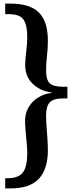

<svg xmlns="http://www.w3.org/2000/svg" viewBox="-20 -780 397 1071"><path d="M37 271H9V214Q76 217 104 186.5Q132 156 132 71Q132 53 129.5 24.5Q127 -4 124 -35Q121 -66 120 -90Q117 -140 136.5 -176.5Q156 -213 191 -235Q226 -257 269 -262V-264Q203 -272 159.5 -315.5Q116 -359 121 -434Q123 -467 127.5 -504.5Q132 -542 132 -568Q132 -625 120 -654.5Q108 -684 81 -693.5Q54 -703 9 -701V-760H37Q147 -760 197 -710Q247 -660 247 -554Q247 -510 242 -467.5Q237 -425 237 -386Q237 -335 257.5 -315.5Q278 -296 333 -296H356V-231H333Q278 -231 257.5 -209Q237 -187 237 -136Q237 -110 239.5 -76Q242 -42 244.5 -7Q247 28 247 57Q247 163 197 217Q147 271 37 271Z"/></svg>

Font: Lora SemiBold
Style: Regular
Weight: 600
Designer: Olga Karpushina, Alexei Vanyashin (Cyrillic)
Foundry: Cyreal
Version: Version 3.011; ttfautohint (v1.8.4.7-5d5b)